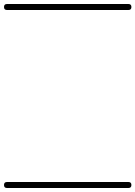

<svg xmlns="http://www.w3.org/2000/svg" viewBox="-35 -575 677 960"><path d="M0 -555Q152 -555 303.5 -555Q455 -555 607 -555Q622 -555 622 -540Q622 -525 607 -525Q455 -525 303.5 -525Q152 -525 0 -525Q-15 -525 -15 -540Q-15 -555 0 -555ZM0 335Q152 335 303.5 335Q455 335 607 335Q622 335 622 350Q622 365 607 365Q455 365 303.5 365Q152 365 0 365Q-15 365 -15 350Q-15 335 0 335Z"/></svg>

Font: FRB American Cursive Just Guidelines
Style: Italic
Weight: 400
Italic angle: -25°
Version: Version 2.0;Modular Font Editor K font №1